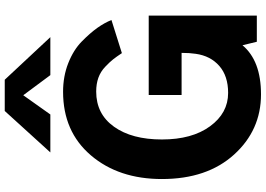

<svg xmlns="http://www.w3.org/2000/svg" viewBox="-176 -928 1121 810"><g transform="rotate(-90 385.0 -522.5)"><path d="M35.2 -400.4Q35.2 -583 135.3 -700.2Q235.4 -817.4 403.3 -817.4Q468.8 -817.4 524.4 -795.4Q580.1 -773.4 615.7 -738.3Q651.4 -703.1 672.9 -672.9Q694.3 -642.6 706.1 -613.3L566.4 -569.3Q550.8 -592.8 540 -606.4Q529.3 -620.1 508.8 -639.6Q488.3 -659.2 462.4 -668.5Q436.5 -677.7 404.3 -677.7Q309.6 -677.7 255.9 -602.5Q202.1 -527.3 202.1 -400.4Q202.1 -273.4 257.8 -197.3Q313.5 -121.1 398.4 -121.1Q469.7 -121.1 512.2 -158.2Q554.7 -195.3 563.5 -257.8Q567.4 -283.2 567.4 -317.4H389.6V-456.1H724.6V0H614.3L599.6 -60.5Q534.2 17.6 392.6 17.6Q241.2 17.6 138.2 -96.2Q35.2 -210 35.2 -400.4ZM147.5 -871.1 322.3 -1063.5H454.1L633.8 -871.1H473.6L388.7 -985.4L307.6 -871.1Z"/></g></svg>

Font: Gothic A1 Black
Style: Regular
Weight: 900
Version: Version 2.50